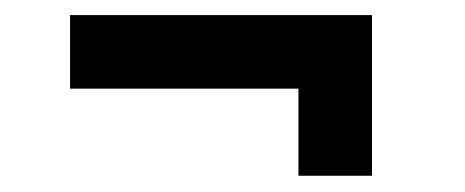

<svg xmlns="http://www.w3.org/2000/svg" viewBox="-20 -340 600 248"><path d="M365.5 -113V-225.5H70.5V-320.5H460.5V-113Z"/></svg>

Font: Mohave Light Medium
Style: Regular
Weight: 500
Version: Version 2.003